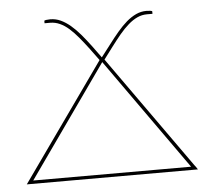

<svg xmlns="http://www.w3.org/2000/svg" viewBox="-42 -539 640 584"><g transform="rotate(-5 278.0 -247.0)"><path d="M17 0 270.5 -357.5 244 -393.5Q229 -413.5 215.2 -430Q201.5 -446.5 188 -458.5Q174.5 -470.5 160.2 -477Q146 -483.5 130.5 -483.5H113.5V-490.5Q113.5 -492.5 119.8 -493.2Q126 -494 131.5 -494Q148.5 -494 163.5 -487Q178.5 -480 193 -467.8Q207.5 -455.5 221.8 -438.8Q236 -422 251 -402L278 -365L306.5 -402Q321.5 -422 335.8 -438.8Q350 -455.5 364.2 -467.8Q378.5 -480 393.5 -487Q408.5 -494 425.5 -494Q431 -494 437 -493.2Q443 -492.5 443 -490.5V-483.5H426Q410.5 -483.5 396.5 -477Q382.5 -470.5 368.8 -458.5Q355 -446.5 341.2 -430Q327.5 -413.5 312.5 -393.5L285.5 -357.5L532.5 -10H533L539.5 0ZM37.5 -10H519.5L278 -350.5Z"/></g></svg>

Font: Lato Hairline
Style: Regular
Weight: 100
Designer: Lukasz Dziedzic
Foundry: tyPoland Lukasz Dziedzic
Version: Version 2.007; 2014-02-27